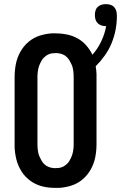

<svg xmlns="http://www.w3.org/2000/svg" viewBox="-20 -905 588 933"><path d="M250 8Q234 8 218.5 6.5Q203 5 187 1Q171 -3 156.5 -9.5Q142 -16 129.5 -25Q117 -34 105.5 -45.5Q94 -57 85.5 -70.5Q77 -84 70.5 -98.5Q64 -113 60 -128.5Q56 -144 53.5 -162Q51 -180 51 -191V-530Q51 -546 52.5 -562Q54 -578 57 -593.5Q60 -609 65.5 -624Q71 -639 78.5 -652.5Q86 -666 96 -678.5Q106 -691 118.5 -701.5Q131 -712 144.5 -719.5Q158 -727 173.5 -732Q189 -737 207 -740Q225 -743 236 -743H250Q278 -743 305 -737.5Q332 -732 356 -719Q380 -706 398.5 -685Q417 -664 429 -639Q455 -668 472 -704Q489 -740 496 -778H494Q483 -778 472.5 -781.5Q462 -785 454.5 -792.5Q447 -800 444 -810.5Q441 -821 441 -832Q441 -843 444 -853.5Q447 -864 455 -871.5Q463 -879 473.5 -882Q484 -885 495 -885Q506 -885 517 -881.5Q528 -878 535.5 -869.5Q543 -861 545.5 -850Q548 -839 548 -828Q548 -793 541.5 -759.5Q535 -726 522 -694.5Q509 -663 489 -635Q469 -607 445 -583Q447 -570 448 -560.5Q449 -551 449 -544V-205Q449 -189 447.5 -173Q446 -157 443 -141.5Q440 -126 434.5 -111Q429 -96 421.5 -82.5Q414 -69 404 -56.5Q394 -44 381.5 -33.5Q369 -23 355.5 -15.5Q342 -8 326.5 -3Q311 2 293 5Q275 8 264 8ZM243 -88H250Q258 -88 266 -89Q274 -90 281.5 -93Q289 -96 295.5 -100.5Q302 -105 307.5 -110.5Q313 -116 317 -123Q321 -130 324.5 -137Q328 -144 330.5 -151.5Q333 -159 334.5 -166.5Q336 -174 337 -183.5Q338 -193 338 -198V-530Q338 -538 337.5 -546Q337 -554 336 -561.5Q335 -569 333 -577Q331 -585 327.5 -592Q324 -599 320.5 -606Q317 -613 312 -619.5Q307 -626 301 -631Q295 -636 287.5 -639.5Q280 -643 271 -645Q262 -647 257 -647H250Q242 -647 234 -646Q226 -645 218.5 -642Q211 -639 204.5 -634.5Q198 -630 192.5 -624.5Q187 -619 183 -612Q179 -605 175.5 -598Q172 -591 169.5 -583.5Q167 -576 165.5 -568.5Q164 -561 163 -551.5Q162 -542 162 -537V-205Q162 -197 162.5 -189Q163 -181 164 -173.5Q165 -166 167 -158Q169 -150 172.5 -143Q176 -136 179.5 -129Q183 -122 188 -115.5Q193 -109 199 -104Q205 -99 212.5 -95.5Q220 -92 229 -90Q238 -88 243 -88Z"/></svg>

Font: Iosevka Custom
Style: Bold
Weight: 700
Monospace: yes
Designer: Belleve Invis
Foundry: Belleve Invis
Version: Version 30.3.3; ttfautohint (v1.8.3)